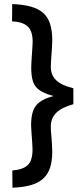

<svg xmlns="http://www.w3.org/2000/svg" viewBox="-20 -777 395 928"><path d="M40.2 130.3Q92.6 128.3 129.6 117.6Q166.5 106.9 189.1 86Q211.7 65.2 222.1 33.3Q232.6 1.4 232.6 -43.6Q232.6 -60.6 231.1 -79.6Q229.6 -98.6 228.6 -117Q226.6 -131.3 226.1 -144.3Q225.6 -157.3 225.6 -165.3Q225.6 -205.2 251.6 -231.5Q277.6 -257.9 334.6 -273.3V-350.5Q276.6 -364.5 251.1 -389.5Q225.6 -414.6 225.6 -454.2Q225.6 -464.2 226.6 -478.8Q227.6 -493.5 228.6 -509.5Q229.6 -528.5 231.1 -547.5Q232.6 -566.5 232.6 -581.5Q232.6 -628.4 222.1 -661.2Q211.7 -694 188.5 -714.6Q165.3 -735.2 128.3 -745.2Q91.4 -755.3 39 -757.3L38.2 -673.8Q78.3 -671.8 99.9 -659.3Q121.5 -646.9 129.7 -625.7Q137.9 -604.6 137.9 -575.3Q137.9 -562.3 136.4 -544.8Q134.9 -527.4 133.9 -509.1Q132.9 -492.5 131.9 -477Q130.9 -461.6 130.9 -450.6Q130.9 -409.1 139.4 -383.2Q147.8 -357.3 170.9 -341.1Q193.9 -324.9 238.5 -312.9Q193.9 -300.9 170.9 -283.3Q147.8 -265.6 139.1 -238.6Q130.3 -211.6 130.3 -170.9Q130.7 -160.5 131.5 -147.3Q132.3 -134.1 133.3 -120Q134.3 -103.2 135.8 -86.2Q137.3 -69.1 137.3 -54.3Q137.3 -25.3 129.7 -3.5Q122.1 18.2 100.8 31Q79.5 43.8 39.5 46.8Z"/></svg>

Font: TitilliumWeb ExtraLight
Style: Regular
Weight: 400
Designer: Mohamed Gaber, Accademia di Belle Arti di Urbino and others
Foundry: Kief Type Foundry, Accademia di Belle Arti di Urbino and others
Version: Version 3.000; ttfautohint (v1.8.2)